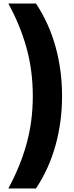

<svg xmlns="http://www.w3.org/2000/svg" viewBox="-20 -870 417 1083"><path d="M330 -328Q330 -182 293 -49.5Q256 83 183 193H27Q94 70 129.5 -57.5Q165 -185 165 -328Q165 -472 129.5 -600Q94 -728 27 -850H183Q256 -740 293 -607.5Q330 -475 330 -328Z"/></svg>

Font: Noto Sans Tamil UI SemiCondensed Black
Style: Regular
Weight: 900
Width: 4
Designer: Jelle Bosma - Monotype Design Team
Foundry: Monotype Imaging Inc.
Version: Version 2.004; ttfautohint (v1.8.4.7-5d5b)